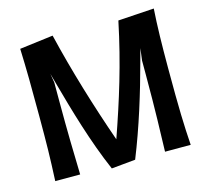

<svg xmlns="http://www.w3.org/2000/svg" viewBox="-104 -834 1055 968"><g transform="rotate(-15 424.0 -350.0)"><path d="M589 -700C544 -484 488 -307 424 -124C358 -312 296 -515 249 -712L74 -690C78 -582 79 -493 79 -339C79 -185 78 -128 72 0H202C199 -103 196 -226 196 -386V-482L188 -529L201 -482C245 -322 295 -147 364 12L489 0C551 -154 601 -318 643 -474L660 -537L652 -474V-399C652 -204 648 -107 645 0H779C772 -105 769 -187 769 -403C769 -527 771 -624 777 -712Z"/></g></svg>

Font: CantoraOne
Style: Regular
Weight: 400
Designer: Pablo Impallari, Rodrigo Fuenzalida
Foundry: Pablo Impallari
Version: Version 1.001